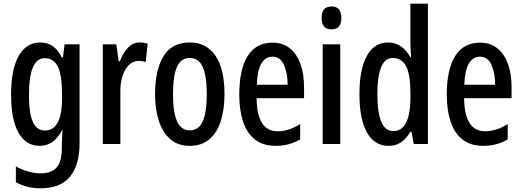

<svg xmlns="http://www.w3.org/2000/svg" viewBox="-20 -846 2828 1040"><path d="M198 -616Q235 -616 263.5 -597.5Q292 -579 315 -535H321L330 -606H411V-71Q411 46 360 110Q309 174 198 174Q127 174 66 141V56Q103 75 136.5 84Q170 93 200 93Q257 93 286 62Q315 31 315 -45V-58Q315 -76 316 -97.5Q317 -119 319 -140H316Q292 -96 262.5 -76Q233 -56 194 -56Q120 -56 80 -127.5Q40 -199 40 -333Q40 -471 81.5 -543.5Q123 -616 198 -616ZM222 -531Q137 -531 137 -332Q137 -232 158 -185.5Q179 -139 224 -139Q268 -139 292 -181.5Q316 -224 316 -313V-338Q316 -440 293 -485.5Q270 -531 222 -531Z M738 -616Q747 -616 757.5 -614.5Q768 -613 780 -610L769 -510Q761 -513 751.5 -514.5Q742 -516 733 -516Q686 -516 658.5 -468Q631 -420 632 -346V-66H537V-606H610L623 -514H629Q646 -559 673 -587.5Q700 -616 738 -616Z M1196 -336Q1196 -255 1176.5 -192Q1157 -129 1115 -92.5Q1073 -56 1007 -56Q944 -56 902.5 -92Q861 -128 840.5 -191Q820 -254 820 -336Q820 -467 865.5 -541.5Q911 -616 1009 -616Q1097 -616 1146.5 -545Q1196 -474 1196 -336ZM917 -336Q917 -238 939 -189Q961 -140 1008 -140Q1056 -140 1078 -188.5Q1100 -237 1100 -336Q1100 -435 1078 -483.5Q1056 -532 1008 -532Q960 -532 938.5 -483.5Q917 -435 917 -336Z M1456 -615Q1513 -615 1551 -583.5Q1589 -552 1608 -498Q1627 -444 1627 -375V-314H1370Q1372 -135 1483 -135Q1514 -135 1544 -144.5Q1574 -154 1606 -174V-91Q1547 -56 1474 -56Q1403 -56 1359.5 -91.5Q1316 -127 1296 -189.5Q1276 -252 1276 -332Q1276 -470 1321.5 -542.5Q1367 -615 1456 -615ZM1456 -539Q1418 -539 1396 -502.5Q1374 -466 1371 -387H1538Q1538 -450 1518 -494.5Q1498 -539 1456 -539Z M1776 -811Q1829 -811 1829 -749Q1829 -687 1776 -687Q1722 -687 1722 -749Q1722 -811 1776 -811ZM1823 -606V-66H1728V-606Z M2085 -56Q2008 -56 1967.5 -128.5Q1927 -201 1927 -336Q1927 -470 1967 -543Q2007 -616 2082 -616Q2119 -616 2150.5 -595.5Q2182 -575 2203 -536H2207Q2205 -561 2204 -580Q2203 -599 2203 -616V-826H2298V-66H2221L2209 -132H2203Q2180 -94 2152 -75Q2124 -56 2085 -56ZM2110 -136Q2202 -136 2203 -314V-344Q2203 -441 2180 -486.5Q2157 -532 2108 -532Q2065 -532 2044.5 -482Q2024 -432 2024 -336Q2024 -136 2110 -136Z M2580 -615Q2637 -615 2675 -583.5Q2713 -552 2732 -498Q2751 -444 2751 -375V-314H2494Q2496 -135 2607 -135Q2638 -135 2668 -144.5Q2698 -154 2730 -174V-91Q2671 -56 2598 -56Q2527 -56 2483.5 -91.5Q2440 -127 2420 -189.5Q2400 -252 2400 -332Q2400 -470 2445.5 -542.5Q2491 -615 2580 -615ZM2580 -539Q2542 -539 2520 -502.5Q2498 -466 2495 -387H2662Q2662 -450 2642 -494.5Q2622 -539 2580 -539Z"/></svg>

Font: Noto Sans Malayalam UI ExtraCondensed Medium
Style: Regular
Weight: 500
Width: 2
Designer: Jelle Bosma - Monotype Design Team
Foundry: Monotype Imaging Inc.
Version: Version 2.104; ttfautohint (v1.8.4.7-5d5b)